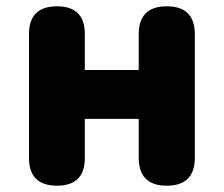

<svg xmlns="http://www.w3.org/2000/svg" viewBox="-20 -589 709 609"><path d="M161 0Q72 0 72 -88V-481Q72 -569 161 -569Q249 -569 249 -481V-367H420V-480Q420 -569 509 -569Q598 -569 598 -480V-284V-89Q598 0 509 0Q420 0 420 -89V-212H249V-88Q249 0 161 0Z"/></svg>

Font: GenSenRounded TW H
Style: Regular
Weight: 900
Version: Version 1.501;PS 1;hotconv 16.6.51;makeotf.lib2.5.65220